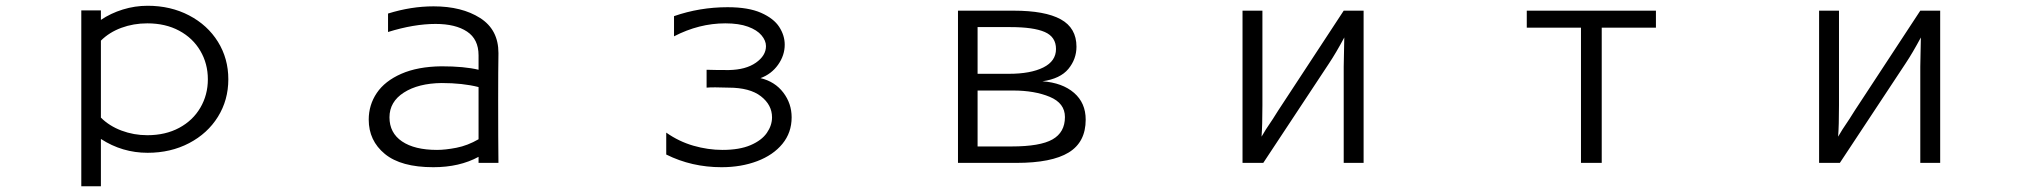

<svg xmlns="http://www.w3.org/2000/svg" viewBox="-20 -535 7040 666"><path d="M262 -499H330V-466Q364 -489 406 -502Q448 -515 492 -515Q572 -515 636 -481.5Q700 -448 736 -390Q772 -332 772 -260Q772 -188 736 -130Q700 -72 636 -38.5Q572 -5 492 -5Q404 -5 330 -53V111H262ZM491 -66Q554 -66 601.5 -91.5Q649 -117 675 -161.5Q701 -206 701 -260Q701 -314 675 -358.5Q649 -403 601.5 -428.5Q554 -454 491 -454Q443 -454 401 -438.5Q359 -423 330 -394V-127Q359 -98 401.5 -82Q444 -66 491 -66Z M1483 45Q1371 45 1315 -1Q1259 -47 1259 -120Q1259 -171 1287 -212.5Q1315 -254 1372 -279Q1429 -304 1511 -305Q1591 -305 1640 -293V-343Q1640 -399 1600 -425.5Q1560 -452 1491 -452Q1416 -452 1326 -424V-488Q1406 -513 1484 -513Q1582 -513 1645.5 -472.5Q1709 -432 1709 -351V-350Q1708 -294 1708 -189Q1708 -47 1709 30H1640V9Q1574 45 1483 45ZM1512 -247Q1431 -246 1381 -214Q1331 -182 1331 -128Q1331 -74 1374.5 -44.5Q1418 -15 1496 -15Q1525 -15 1563.5 -22.5Q1602 -30 1640 -52V-233Q1585 -247 1512 -247Z M2486 -15Q2545 -15 2583.5 -31.5Q2622 -48 2640 -74Q2658 -100 2658 -128Q2658 -171 2619.5 -201Q2581 -231 2507 -231L2461 -232Q2440 -232 2431 -231V-293Q2459 -292 2508 -292Q2567 -293 2602 -317.5Q2637 -342 2637 -375Q2637 -394 2621.5 -412.5Q2606 -431 2574.5 -442.5Q2543 -454 2496 -454Q2405 -454 2318 -409V-479Q2407 -510 2504 -510Q2576 -510 2620 -490.5Q2664 -471 2683 -441.5Q2702 -412 2702 -380Q2702 -343 2679 -310.5Q2656 -278 2618 -264Q2668 -252 2697 -214Q2726 -176 2726 -128Q2726 -75 2694 -36Q2662 3 2606.5 24Q2551 45 2483 45Q2379 45 2291 1V-75Q2335 -44 2385.5 -29.5Q2436 -15 2486 -15Z M3303 -498H3496Q3605 -498 3659.5 -468Q3714 -438 3714 -373Q3714 -330 3686 -296Q3658 -262 3596 -253Q3665 -248 3705.5 -213Q3746 -178 3746 -120Q3746 -42 3687 -6Q3628 30 3506 30H3303ZM3643 -365Q3643 -407 3604 -424Q3565 -441 3485 -441H3371V-279H3480Q3555 -279 3599 -301Q3643 -323 3643 -365ZM3674 -129Q3674 -177 3621.5 -199Q3569 -221 3494 -221H3371V-27H3489Q3588 -27 3631 -51.5Q3674 -76 3674 -129Z M4641 -304 4643 -405Q4614 -351 4590 -315L4362 30H4290V-498H4359V-170Q4359 -100 4356 -61Q4367 -81 4395 -122Q4413 -151 4414 -152L4641 -498H4710V30H4641Z M5464 -439H5276V-498H5724V-439H5536V30H5464Z M6641 -304 6643 -405Q6614 -351 6590 -315L6362 30H6290V-498H6359V-170Q6359 -100 6356 -61Q6367 -81 6395 -122Q6413 -151 6414 -152L6641 -498H6710V30H6641Z"/></svg>

Font: LINE Seed JP_TTF Regular
Style: Regular
Weight: 400
Designer: LINE & Fontrix & Fontworks
Version: Version 1.002